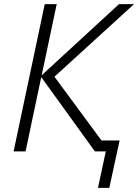

<svg xmlns="http://www.w3.org/2000/svg" viewBox="-20 -734 670 931"><path d="M455 177 493 0H440L180 -360L104 0H46L197 -714H255L182 -369L557 -714H630L244 -362L472 -53H560L510 177Z"/></svg>

Font: Noto Sans UI Light
Style: Italic
Weight: 300
Italic angle: -12°
Designer: Monotype Design Team
Foundry: Monotype Imaging Inc.
Version: Version 1.901